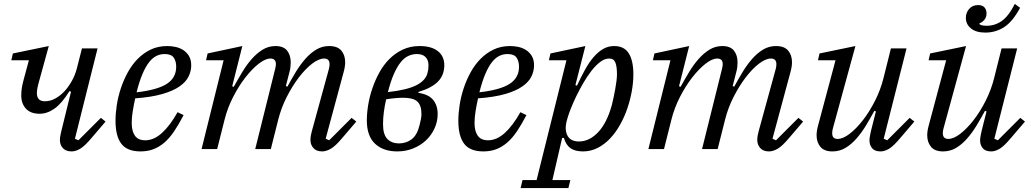

<svg xmlns="http://www.w3.org/2000/svg" viewBox="-20 -764 5282 984"><path d="M347 12Q318 12 302.5 -4.5Q287 -21 287 -47Q287 -58 289.5 -69.5Q292 -81 294 -91L344 -294L336 -297Q297 -234 259.5 -207.5Q222 -181 183 -181Q137 -181 113 -207Q89 -233 89 -274Q89 -294 91.5 -311Q94 -328 100 -351L128 -455H38L46 -490L230 -528L181 -350Q174 -325 171.5 -311.5Q169 -298 169 -287Q169 -245 210 -245Q238 -245 264 -259.5Q290 -274 311.5 -297.5Q333 -321 349.5 -351.5Q366 -382 374 -414L400 -516H480L364 -53L382 -45L497 -160L521 -141L450 -58Q415 -16 391.5 -2Q368 12 347 12Z M700 12Q632 12 602 -27Q572 -66 572 -145Q572 -182 578.5 -225Q585 -268 599 -310.5Q613 -353 634.5 -392.5Q656 -432 685.5 -462Q715 -492 752.5 -510Q790 -528 837 -528Q858 -528 879.5 -523.5Q901 -519 919 -507.5Q937 -496 948.5 -477Q960 -458 960 -429Q960 -400 946.5 -372Q933 -344 900 -321Q867 -298 811.5 -282Q756 -266 673 -260Q666 -229 660.5 -195.5Q655 -162 655 -134Q655 -92 671.5 -68.5Q688 -45 724 -45Q769 -45 810.5 -83Q852 -121 890 -189L921 -174Q896 -126 872 -90.5Q848 -55 821.5 -32.5Q795 -10 765.5 1Q736 12 700 12ZM680 -291Q786 -303 834.5 -334Q883 -365 883 -422Q883 -450 870.5 -468.5Q858 -487 824 -487Q802 -487 782 -477.5Q762 -468 744 -445Q726 -422 710 -384.5Q694 -347 680 -291Z M1631 12Q1601 12 1586 -5.5Q1571 -23 1571 -46Q1571 -57 1573 -69Q1575 -81 1578 -91L1666 -412Q1669 -425 1669 -435Q1669 -464 1641 -464Q1614 -464 1579.5 -437.5Q1545 -411 1511.5 -367Q1478 -323 1449.5 -267Q1421 -211 1406 -151L1368 0H1288L1390 -410Q1394 -426 1394 -435Q1394 -464 1366 -464Q1340 -464 1306 -437.5Q1272 -411 1238 -367.5Q1204 -324 1175 -267.5Q1146 -211 1131 -151L1093 0H1013L1126 -455H1036L1044 -490L1222 -528L1170 -322L1178 -319Q1199 -357 1221.5 -394.5Q1244 -432 1270 -461.5Q1296 -491 1326 -509.5Q1356 -528 1392 -528Q1433 -528 1451.5 -504.5Q1470 -481 1470 -444Q1470 -433 1468.5 -420Q1467 -407 1463 -393L1445 -323L1453 -320Q1474 -359 1496.5 -396Q1519 -433 1545 -462.5Q1571 -492 1601 -510Q1631 -528 1667 -528Q1710 -528 1729.5 -504.5Q1749 -481 1749 -445Q1749 -423 1741 -394L1649 -53L1667 -45L1782 -160L1806 -141L1735 -58Q1700 -16 1676 -2Q1652 12 1631 12Z M2016 12Q1944 12 1902 -27.5Q1860 -67 1860 -147Q1860 -184 1867 -226.5Q1874 -269 1888.5 -311.5Q1903 -354 1924.5 -393Q1946 -432 1976 -462Q2006 -492 2044.5 -510Q2083 -528 2130 -528Q2191 -528 2224 -502Q2257 -476 2257 -430Q2257 -379 2224.5 -346Q2192 -313 2125 -293L2124 -288Q2175 -281 2199 -253Q2223 -225 2223 -179Q2223 -141 2207 -106Q2191 -71 2163.5 -45Q2136 -19 2098 -3.5Q2060 12 2016 12ZM2024 -29Q2062 -29 2090 -50.5Q2118 -72 2130 -122Q2134 -136 2137 -152Q2140 -168 2140 -179Q2140 -224 2119 -243.5Q2098 -263 2047 -263Q2030 -263 2006 -261Q1982 -259 1959 -255Q1952 -225 1947.5 -192Q1943 -159 1943 -128Q1943 -74 1965.5 -51.5Q1988 -29 2024 -29ZM2117 -487Q2094 -487 2073 -477.5Q2052 -468 2033.5 -445Q2015 -422 1998.5 -384.5Q1982 -347 1968 -292Q2067 -303 2114.5 -327.5Q2162 -352 2171 -390Q2174 -401 2175 -409.5Q2176 -418 2176 -430Q2176 -456 2161 -471.5Q2146 -487 2117 -487Z M2457 12Q2389 12 2359 -27Q2329 -66 2329 -145Q2329 -182 2335.5 -225Q2342 -268 2356 -310.5Q2370 -353 2391.5 -392.5Q2413 -432 2442.5 -462Q2472 -492 2509.5 -510Q2547 -528 2594 -528Q2615 -528 2636.5 -523.5Q2658 -519 2676 -507.5Q2694 -496 2705.5 -477Q2717 -458 2717 -429Q2717 -400 2703.5 -372Q2690 -344 2657 -321Q2624 -298 2568.5 -282Q2513 -266 2430 -260Q2423 -229 2417.5 -195.5Q2412 -162 2412 -134Q2412 -92 2428.5 -68.5Q2445 -45 2481 -45Q2526 -45 2567.5 -83Q2609 -121 2647 -189L2678 -174Q2653 -126 2629 -90.5Q2605 -55 2578.5 -32.5Q2552 -10 2522.5 1Q2493 12 2457 12ZM2437 -291Q2543 -303 2591.5 -334Q2640 -365 2640 -422Q2640 -450 2627.5 -468.5Q2615 -487 2581 -487Q2559 -487 2539 -477.5Q2519 -468 2501 -445Q2483 -422 2467 -384.5Q2451 -347 2437 -291Z M2658 159H2730L2883 -455H2793L2801 -490L2980 -528L2929 -328L2937 -325Q2957 -368 2977.5 -405.5Q2998 -443 3021 -470Q3044 -497 3070 -512.5Q3096 -528 3128 -528Q3179 -528 3202.5 -490.5Q3226 -453 3226 -383Q3226 -342 3218 -297Q3210 -252 3195 -208Q3180 -164 3157.5 -124Q3135 -84 3106.5 -54Q3078 -24 3043 -6Q3008 12 2968 12Q2928 12 2904.5 -4Q2881 -20 2870 -57H2861L2811 159H2903L2893 200H2648ZM2947 -39Q3001 -39 3046 -87Q3091 -135 3116 -227Q3120 -243 3124.5 -264Q3129 -285 3133 -307Q3137 -329 3139.5 -349Q3142 -369 3142 -383Q3142 -422 3134 -443Q3126 -464 3102 -464Q3079 -464 3056 -446.5Q3033 -429 3011.5 -401.5Q2990 -374 2970 -339.5Q2950 -305 2934 -272Q2918 -239 2906.5 -210Q2895 -181 2890 -164L2886 -150Q2872 -102 2887.5 -70.5Q2903 -39 2947 -39Z M3921 12Q3891 12 3876 -5.5Q3861 -23 3861 -46Q3861 -57 3863 -69Q3865 -81 3868 -91L3956 -412Q3959 -425 3959 -435Q3959 -464 3931 -464Q3904 -464 3869.5 -437.5Q3835 -411 3801.5 -367Q3768 -323 3739.5 -267Q3711 -211 3696 -151L3658 0H3578L3680 -410Q3684 -426 3684 -435Q3684 -464 3656 -464Q3630 -464 3596 -437.5Q3562 -411 3528 -367.5Q3494 -324 3465 -267.5Q3436 -211 3421 -151L3383 0H3303L3416 -455H3326L3334 -490L3512 -528L3460 -322L3468 -319Q3489 -357 3511.5 -394.5Q3534 -432 3560 -461.5Q3586 -491 3616 -509.5Q3646 -528 3682 -528Q3723 -528 3741.5 -504.5Q3760 -481 3760 -444Q3760 -433 3758.5 -420Q3757 -407 3753 -393L3735 -323L3743 -320Q3764 -359 3786.5 -396Q3809 -433 3835 -462.5Q3861 -492 3891 -510Q3921 -528 3957 -528Q4000 -528 4019.5 -504.5Q4039 -481 4039 -445Q4039 -423 4031 -394L3939 -53L3957 -45L4072 -160L4096 -141L4025 -58Q3990 -16 3966 -2Q3942 12 3921 12Z M4246 12Q4204 12 4184.5 -11.5Q4165 -35 4165 -71Q4165 -93 4173 -122L4262 -455H4172L4180 -490L4364 -528L4248 -104Q4245 -92 4245 -81Q4245 -52 4273 -52Q4300 -52 4334 -78Q4368 -104 4402 -147.5Q4436 -191 4464.5 -247.5Q4493 -304 4508 -364L4546 -516H4626L4509 -53L4527 -45L4642 -160L4666 -141L4595 -58Q4560 -16 4537 -2Q4514 12 4493 12Q4463 12 4449.5 -4.5Q4436 -21 4436 -44Q4436 -55 4439 -70Q4442 -85 4444 -94L4469 -193L4461 -196Q4440 -157 4417.5 -120Q4395 -83 4369 -53.5Q4343 -24 4313 -6Q4283 12 4246 12Z M4813 12Q4771 12 4751.5 -11.5Q4732 -35 4732 -71Q4732 -93 4740 -122L4829 -455H4739L4747 -490L4931 -528L4815 -104Q4812 -92 4812 -81Q4812 -52 4840 -52Q4867 -52 4901 -78Q4935 -104 4969 -147.5Q5003 -191 5031.5 -247.5Q5060 -304 5075 -364L5113 -516H5193L5076 -53L5094 -45L5209 -160L5233 -141L5162 -58Q5127 -16 5104 -2Q5081 12 5060 12Q5030 12 5016.5 -4.5Q5003 -21 5003 -44Q5003 -55 5006 -70Q5009 -85 5011 -94L5036 -193L5028 -196Q5007 -157 4984.5 -120Q4962 -83 4936 -53.5Q4910 -24 4880 -6Q4850 12 4813 12ZM5030 -597Q4982 -597 4956 -618.5Q4930 -640 4930 -672Q4930 -699 4947 -718.5Q4964 -738 4993 -738Q5015 -738 5025.5 -726Q5036 -714 5036 -695Q5036 -675 5024 -661.5Q5012 -648 5000 -645V-640Q5009 -632 5037 -632Q5079 -632 5114 -656.5Q5149 -681 5181 -744L5208 -724Q5169 -652 5125.5 -624.5Q5082 -597 5030 -597Z"/></svg>

Font: IBM Plex Serif
Style: Italic
Weight: 400
Italic angle: -14°
Designer: Mike Abbink, Paul van der Laan, Pieter van Rosmalen
Foundry: Bold Monday
Version: Version 3.001